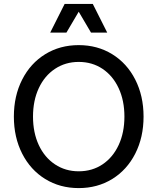

<svg xmlns="http://www.w3.org/2000/svg" viewBox="-20 -947 807 983"><path d="M51 -350Q51 -456 93.5 -539.5Q136 -623 211.5 -669.5Q287 -716 383 -716Q479 -716 554.5 -669.5Q630 -623 672.5 -539.5Q715 -456 715 -350Q715 -244 672.5 -160.5Q630 -77 554.5 -30.5Q479 16 383 16Q287 16 211.5 -30.5Q136 -77 93.5 -160.5Q51 -244 51 -350ZM383 -70Q452 -70 505 -105.5Q558 -141 587.5 -204.5Q617 -268 617 -350Q617 -432 587.5 -495.5Q558 -559 505 -594.5Q452 -630 383 -630Q315 -630 261.5 -594.5Q208 -559 178.5 -495.5Q149 -432 149 -350Q149 -268 178.5 -204.5Q208 -141 261.5 -105.5Q315 -70 383 -70ZM455 -927 529 -780H446L383 -887L320 -780H237L311 -927Z"/></svg>

Font: MedMera Sans Display
Style: Regular
Weight: 500
Designer: Kasper Nordkvist
Foundry: UNCUT.wtf
Version: Version 1.300